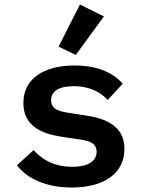

<svg xmlns="http://www.w3.org/2000/svg" viewBox="-20 -818 640 850"><path d="M297.9 12.1C443.9 12.1 530.9 -52.9 530.9 -158.4C530.9 -261 447.8 -293.7 360.8 -306.5L279.1 -319.2C237.6 -325.6 206.3 -336.3 206.3 -374.3C206.3 -414.8 241.5 -436.4 305.8 -436.4C380.7 -436.4 428.6 -407 456.7 -375.4L523.4 -447.4C478.3 -498.2 408.4 -528.1 310 -528.1C170.8 -528.1 83.5 -467.7 83.5 -361.5C83.5 -258.9 166.5 -225.9 252.1 -212.7L334.5 -200.3C377.1 -193.9 407.7 -183.6 407.7 -146C407.7 -101.2 364.7 -79.5 299.4 -79.5C225.9 -79.5 171.2 -106.5 128.6 -153.4L55 -86.3C100.9 -25.9 186.1 12.1 297.9 12.1ZM239.3 -611.5 315.7 -574.9 440 -745.4 333.8 -797.9Z"/></svg>

Font: Margiela Mono SemiBold
Style: Regular
Weight: 600
Designer: Mike Abbink, Paul van der Laan, Pieter van Rosmalen
Foundry: Bold Monday
Version: Version 2.003 2021